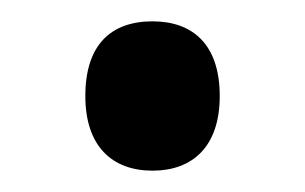

<svg xmlns="http://www.w3.org/2000/svg" viewBox="-20 -442 286 180"><path d="M60 -352C60 -305 85 -282 123 -282C160 -282 186 -304 186 -352C186 -401 160 -422 123 -422C84 -422 60 -400 60 -352Z"/></svg>

Font: Noto Sans Thai Looped Condensed Medium
Style: Regular
Weight: 500
Width: 3
Designer: Sasikarn Vongin, Ben Mitchell
Foundry: The Fontpad Ltd
Version: Version 1.001